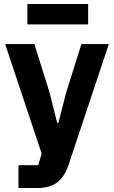

<svg xmlns="http://www.w3.org/2000/svg" viewBox="-20 -747 574 967"><path d="M118 -624H424V-727H118ZM313 -280 274 -128H268L230 -280L153 -525H6L190 27L172 85H73V200H165C255 200 299 162 326 81L528 -525H390Z"/></svg>

Font: LVC Sans
Style: Bold
Weight: 700
Designer: Mike Abbink, Paul van der Laan, Pieter van Rosmalen
Foundry: Bold Monday
Version: Version 3.0